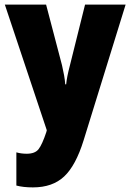

<svg xmlns="http://www.w3.org/2000/svg" viewBox="-20 -573 567 833"><path d="M1 -553H180L249 -290Q254 -269 258 -246.5Q262 -224 263 -207H267Q270 -239 283 -288L349 -553H525L343 35Q309 145 258.5 192.5Q208 240 123 240Q102 240 84 238Q66 236 51 232V88Q72 94 96 94Q132 94 147.5 74Q163 54 181 0L183 -8Z"/></svg>

Font: Noto Sans Malayalam Condensed Black
Style: Regular
Weight: 900
Width: 3
Designer: Jelle Bosma - Monotype Design Team
Foundry: Monotype Imaging Inc.
Version: Version 2.104; ttfautohint (v1.8.4.7-5d5b)